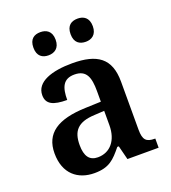

<svg xmlns="http://www.w3.org/2000/svg" viewBox="-138 -853 862 966"><g transform="rotate(-20 293.0 -370.0)"><path d="M388 -626C418 -626 447 -642 447 -688C447 -735 418 -750 388 -750C355 -750 328 -735 328 -688C328 -642 355 -626 388 -626ZM188 -626C219 -626 248 -642 248 -688C248 -735 219 -750 188 -750C156 -750 129 -735 129 -688C129 -642 156 -626 188 -626ZM203 10C282 10 311 -21 355 -75H363L382 0H549V-49H546C501 -49 485 -65 485 -120V-377C485 -503 418 -548 285 -548C177 -548 89 -520 89 -448C89 -400 125 -383 199 -383C199 -449 215 -491 276 -491C341 -491 355 -446 355 -374V-317L272 -314C121 -309 47 -259 47 -152C47 -42 115 10 203 10ZM246 -59C201 -59 180 -89 180 -148C180 -222 210 -261 303 -265L355 -268V-191C355 -110 312 -59 246 -59Z"/></g></svg>

Font: Noto Serif Sinhala SemiBold
Style: Regular
Weight: 600
Designer: Jelle Bosma - Monotype Design Team
Foundry: Monotype Imaging Inc.
Version: Version 2.007